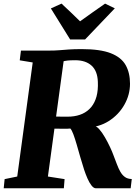

<svg xmlns="http://www.w3.org/2000/svg" viewBox="-23 -1016 755 1036"><path d="M-3 0 2 -49.5 70 -63.5 153.5 -679 83.5 -690.5 90 -743H240.5Q273 -743 297 -745Q321 -747 348.5 -749Q376 -751 418 -751Q518 -751 574.8 -728.8Q631.5 -706.5 655 -664.8Q678.5 -623 678.5 -564.5Q678.5 -504.5 648 -450.8Q617.5 -397 564.2 -363Q511 -329 442.5 -328L482 -336.5Q496.5 -337 512.2 -319.2Q528 -301.5 543.2 -275Q558.5 -248.5 570.8 -222.2Q583 -196 589 -179Q599 -153.5 607.5 -130.5Q616 -107.5 626.2 -89.5Q636.5 -71.5 651 -61Q665.5 -50.5 688 -50L682 0H494.5Q482.5 0 470.8 -15Q459 -30 449 -53Q439 -76 431 -100Q420 -133.5 410 -169Q400 -204.5 390.8 -236.2Q381.5 -268 373 -291Q364.5 -314 356.5 -322.5Q353 -322 341.8 -321.5Q330.5 -321 315.5 -321.2Q300.5 -321.5 286 -321.8Q271.5 -322 261 -322L268 -387.5Q276 -387 289.5 -386.8Q303 -386.5 317.2 -386.5Q331.5 -386.5 343.2 -386.5Q355 -386.5 359 -387Q394.5 -389.5 422.2 -402.2Q450 -415 469.2 -438.2Q488.5 -461.5 497.8 -495.5Q507 -529.5 505 -574.5Q503 -633 471 -662Q439 -691 382.5 -691Q373 -691 357.8 -690.5Q342.5 -690 326.2 -687Q310 -684 296.5 -677L324.5 -716.5L235.5 -63.5L325.5 -49.5L321.5 0ZM355.5 -803 251.5 -970.5 309 -996.5Q334.5 -973 359.5 -949Q384.5 -925 409 -901Q443 -925.5 476.5 -949.2Q510 -973 544 -996.5L596.5 -971L436 -803Z"/></svg>

Font: Merriweather 24pt Black
Style: Italic
Weight: 900
Italic angle: -7.8°
Designer: Eben Sorkin
Foundry: Eben Sorkin
Version: Version 2.101